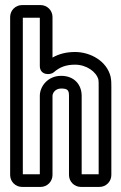

<svg xmlns="http://www.w3.org/2000/svg" viewBox="-20 -712 479 757"><path d="M276 -457C321 -457 360 -429 368 -398C369 -392 369 -384 369 -370V-25H302V-334C302 -378 273 -413 221 -413C168 -413 137 -371 137 -334V-25H70V-642H137V-452C137 -415 178 -415 192 -427C216 -448 241 -457 276 -457ZM140 -692H67C41 -692 20 -671 20 -645V-22C20 4 41 25 67 25H140C166 25 187 4 187 -22V-334C187 -345 198 -363 221 -363C247 -363 252 -356 252 -334V-22C252 4 273 25 299 25H372C398 25 419 4 419 -22V-370C419 -384 419 -396 416 -410C401 -471 337 -507 276 -507C243 -507 213 -500 187 -485V-645C187 -671 166 -692 140 -692Z"/></svg>

Font: DIN Rundschrift
Style: BreitKont
Weight: 400
Width: 7
Version: Version 1.027